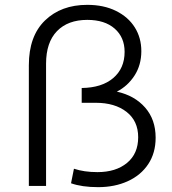

<svg xmlns="http://www.w3.org/2000/svg" viewBox="-20 -767 708 792"><path d="M622 -199Q622 -136 591.5 -90Q561 -44 507 -19.5Q453 5 385 5Q318 5 273 -11L285 -71Q327 -57 382 -57Q458 -57 504 -95Q550 -133 550 -201Q550 -268 502 -305.5Q454 -343 375 -343H317V-404Q400 -405 447 -445Q494 -485 494 -553Q494 -613 453 -649Q412 -685 340 -685Q260 -685 215 -638.5Q170 -592 170 -504V0H99V-498Q99 -618 165.5 -682.5Q232 -747 340 -747Q408 -747 458.5 -722Q509 -697 536 -654Q563 -611 563 -556Q563 -499 535 -455.5Q507 -412 462 -389Q535 -373 578.5 -323.5Q622 -274 622 -199Z"/></svg>

Font: APTA Sans Regular
Style: Regular
Weight: 400
Version: Version 7.200